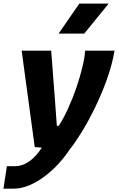

<svg xmlns="http://www.w3.org/2000/svg" viewBox="-52 -832 672 1086"><path d="M-32.5 235 -13 108H31Q61.5 108 88.5 95.2Q115.5 82.5 140 58.5Q164.5 34.5 186.5 0L341 15Q314.5 55.5 278.5 94.8Q242.5 134 200.5 165.5Q158.5 197 114 216Q69.5 235 26 235ZM144.5 0 70.5 -545.5H237.5L259.5 -257.5L269.5 -120.5H280.5Q308.5 -164 334.2 -220.8Q360 -277.5 380.5 -337.8Q401 -398 414 -452.2Q427 -506.5 429.5 -545.5H596Q582 -464 551.5 -379.8Q521 -295.5 483.2 -218.8Q445.5 -142 407.8 -81.2Q370 -20.5 341 15ZM279.5 -642 396.5 -811.5H562.5L424.5 -642Z"/></svg>

Font: Spline Sans Mono
Style: Italic
Weight: 400
Italic angle: -4°
Monospace: yes
Designer: Eben Sorkin, Mirko Velimirovic
Foundry: Sorkin Type
Version: Version 1.004